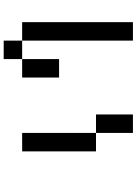

<svg xmlns="http://www.w3.org/2000/svg" viewBox="130 -870 740 1040"><g transform="rotate(90 500.0 -350.0)"><path d="M800 -100H700V-500H800ZM100 -100V-700H200V-100ZM200 -100H300V0H200ZM300 -100V-300H400V-100ZM600 -500V-700H700V-500Z"/></g></svg>

Font: GalmuriMono9 Regular
Style: Regular
Weight: 400
Designer: Lee Minseo (quiple)
Version: Version 2.399;hotconv 1.1.1;makeotfexe 2.6.0 DEVELOPMENT